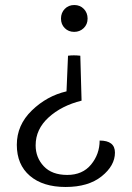

<svg xmlns="http://www.w3.org/2000/svg" viewBox="-20 -709 526 765"><path d="M329 -635Q329 -612 313.5 -597Q298 -582 275.5 -582Q253 -582 238 -597Q223 -612 223 -635Q223 -658 238 -673.5Q253 -689 276 -689Q299 -689 314 -673.5Q329 -658 329 -635ZM245 -345 251 -487Q273 -490 300 -487L305 -308Q225 -288 173.5 -241Q122 -194 122 -130Q122 -81 154.5 -46.5Q187 -12 248 -12Q309 -12 343 -53.5Q377 -95 377 -149Q438 -149 438 -101Q438 -49 385 -6.5Q332 36 241.5 36Q151 36 99 -8.5Q47 -53 47 -132Q47 -211 107 -269Q167 -327 245 -345Z"/></svg>

Font: Karma
Style: Regular
Weight: 400
Designer: Joana Correia
Foundry: Indian Type Foundry
Version: Version 1.202;PS 1.0;hotconv 1.0.78;makeotf.lib2.5.61930; tt